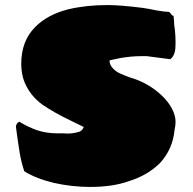

<svg xmlns="http://www.w3.org/2000/svg" viewBox="-20 -715 761 759"><path d="M193 8Q122 -9 76 -38Q64 -74 58 -110Q52 -146 43 -213V-216Q45 -228 56 -234Q94 -211 129 -199.5Q164 -188 206 -188H230L246 -187Q269 -187 293 -194Q306 -199 311 -213L258 -239Q197 -268 148 -301Q97 -338 75 -395Q64 -426 64 -463Q64 -553 119 -608Q167 -657 249 -678Q320 -695 405 -695Q455 -695 543 -684Q552 -682 568 -680L598 -674Q632 -668 648 -668Q649 -668 651.5 -665Q654 -662 656 -660Q660 -653 664 -653H665H666L668 -632Q668 -617 671 -600Q674 -575 674 -546Q674 -521 671 -510Q666 -490 653 -481L560 -493H550H536Q502 -493 458 -486L425 -479Q413 -477 413 -475Q413 -451 444 -430Q459 -422 474 -416.5Q489 -411 493 -409Q567 -388 621 -336Q646 -312 660 -285Q674 -258 674 -233Q674 -218 670 -201Q663 -126 613 -71Q564 -22 490 1Q426 24 336 24Q265 24 193 8Z"/></svg>

Font: Sigmar One
Style: Regular
Weight: 400
Designer: Vernon Adams
Foundry: Vernon Adams
Version: Version 2.000